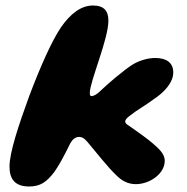

<svg xmlns="http://www.w3.org/2000/svg" viewBox="-20 -653 679 697"><path d="M85.5 24C126.5 24 149 8 177 -28.5C193.5 -51.5 211.5 -84.5 234.5 -131.5C242 -145.5 252.5 -156 267.5 -156C282 -156 293 -144 305 -128.5C338 -89.5 372.5 -45 401 -18C420 1.5 442.5 15.5 473 15.5C524 15.5 578 -22.5 578 -69C578 -83 572 -95 561.5 -107C533.5 -138.5 474 -178 447.5 -197C439.5 -201.5 434.5 -206.5 434.5 -212C434.5 -218 440 -225 453.5 -234.5C477.5 -254 506.5 -269 539 -293.5C575.5 -317.5 609 -353 609 -390C609 -425.5 584 -442.5 543.5 -442.5C518.5 -442.5 489 -434.5 464.5 -420.5C433 -402 367.5 -345.5 344.5 -323C332 -310 319.5 -304 311.5 -304C308.5 -304 306 -308 306 -315.5C306 -356.5 373.5 -511 373.5 -577.5C373.5 -612 359 -633 317.5 -633C274 -633 235.5 -603 201.5 -554C168 -504.5 126.5 -411.5 86 -304C47.5 -198.5 14.5 -99.5 14.5 -48C14.5 -3.5 34 24 85.5 24Z"/></svg>

Font: Gluten
Style: Bold Italic
Weight: 700
Italic angle: -13°
Designer: Tyler Finck
Foundry: Etcetera Type Company
Version: Version 0.920